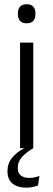

<svg xmlns="http://www.w3.org/2000/svg" viewBox="-20 -684 246 886"><path d="M72.5 0V-487.5H133.5V0ZM103 -576.5Q83 -576.5 72.8 -587.5Q62.5 -598.5 62.5 -619V-622.5Q62.5 -642.5 72.8 -653.5Q83 -664.5 103 -664.5Q123.5 -664.5 133.5 -653.5Q143.5 -642.5 143.5 -622.5V-619Q143.5 -598.5 133.5 -587.5Q123.5 -576.5 103 -576.5ZM101 182Q61 182 37.8 163Q14.5 144 14.5 107V106.5Q14.5 70.5 35.2 44.8Q56 19 91.5 0V-5L133 -5.5V0Q100 19.5 81 41Q62 62.5 62 90V91Q62 114.5 76.2 125.8Q90.5 137 115 137Q127 137 138.5 134.8Q150 132.5 162 128L155.5 171.5Q145.5 176 130.5 179Q115.5 182 101 182Z"/></svg>

Font: Anek Latin Light
Style: Regular
Weight: 300
Designer: Yesha Goshar
Foundry: Ek Type
Version: Version 1.003